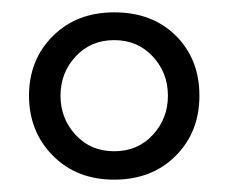

<svg xmlns="http://www.w3.org/2000/svg" viewBox="-20 -744 371 311"><path d="M27 -589Q27 -647 65.5 -685.5Q104 -724 165 -724Q227 -724 265 -686Q303 -648 303 -589Q303 -530 264.5 -491.5Q226 -453 165 -453Q104 -453 65.5 -492Q27 -531 27 -589ZM252 -589Q252 -626 227.5 -652.5Q203 -679 165 -679Q127 -679 102.5 -652.5Q78 -626 78 -589Q78 -552 102.5 -525.5Q127 -499 165 -499Q203 -499 227.5 -525.5Q252 -552 252 -589Z"/></svg>

Font: Taviraj Medium
Style: Regular
Weight: 500
Designer: Katatrad Team
Foundry: CadsonDemak
Version: Version 1.001